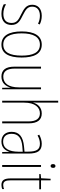

<svg xmlns="http://www.w3.org/2000/svg" viewBox="878 -1678 810 2605"><g transform="rotate(90 1282.5 -375.0)"><path d="M318 -126C318 -218 256 -245 183 -282C114 -318 70 -342 70 -407C70 -476 119 -512 193 -512C232 -512 273 -502 300 -486L312 -509C281 -526 239 -537 194 -537C95 -537 44 -482 44 -408C44 -324 102 -294 177 -256C245 -223 291 -200 291 -128C291 -57 252 -16 167 -16C119 -16 73 -30 37 -53V-22C64 -6 111 10 167 10C268 10 318 -44 318 -126Z M760 -264C760 -428 712 -537 585 -537C467 -537 406 -440 406 -265C406 -88 466 10 585 10C703 10 760 -87 760 -264ZM432 -265C432 -423 481 -512 585 -512C695 -512 734 -413 734 -265C734 -102 688 -15 584 -15C480 -15 432 -107 432 -265Z M1191 -527H1165V-227C1165 -82 1107 -15 1019 -15C949 -15 910 -62 910 -173V-527H884V-166C884 -49 928 10 1018 10C1111 10 1150 -53 1167 -112H1169L1171 0H1191Z M1372 -493V-760H1346V0H1372V-299C1372 -447 1438 -512 1518 -512C1583 -512 1627 -469 1627 -356V0H1653V-360C1653 -480 1605 -537 1519 -537C1431 -537 1389 -477 1372 -422H1370C1371 -446 1372 -463 1372 -493Z M1930 -537C1889 -537 1845 -524 1807 -503L1817 -480C1860 -504 1897 -512 1930 -512C2005 -512 2037 -471 2037 -351V-303L1964 -296C1840 -284 1768 -234 1768 -129C1768 -53 1809 10 1899 10C1985 10 2021 -43 2038 -96H2040L2042 0H2063V-356C2063 -486 2022 -537 1930 -537ZM1964 -273 2038 -279V-220C2037 -98 1998 -13 1899 -13C1833 -13 1795 -55 1795 -129C1795 -219 1854 -263 1964 -273Z M2232 -723C2212 -723 2206 -706 2206 -690C2206 -672 2213 -657 2231 -657C2249 -657 2257 -671 2257 -691C2257 -707 2252 -723 2232 -723ZM2244 -527H2218V0H2244Z M2490 -14C2439 -14 2426 -49 2426 -119V-503H2547V-527H2426V-657H2405L2398 -528L2341 -522V-503H2400V-120C2400 -37 2418 10 2489 10C2513 10 2529 5 2545 -1V-26C2531 -19 2511 -14 2490 -14Z"/></g></svg>

Font: Noto Sans Kannada Condensed Thin
Style: Regular
Weight: 100
Width: 3
Designer: Jelle Bosma - Monotype Design Team
Foundry: Monotype Imaging Inc.
Version: Version 2.005